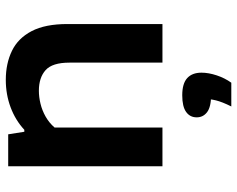

<svg xmlns="http://www.w3.org/2000/svg" viewBox="-100 -494 838 679"><g transform="rotate(-90 319.5 -155.0)"><path d="M70.5 0V-545.5H183.5L192.5 -488.5H199.5Q233.5 -520 279 -537Q324.5 -554 376 -554Q434 -554 478.8 -532.2Q523.5 -510.5 548.5 -462.5Q573.5 -414.5 573.5 -336V0H437V-329Q437 -389.5 410.5 -413.2Q384 -437 337.5 -437Q315 -437 291.5 -431.2Q268 -425.5 246.2 -413.2Q224.5 -401 207.5 -381.5V0ZM282 243.5Q298 211.5 303.5 189.2Q309 167 309 143.5L333 172H322.5Q280.5 172 262 158Q243.5 144 243.5 121Q243.5 97.5 262.5 83.8Q281.5 70 321.5 70Q363 70 382.2 87.5Q401.5 105 401.5 138Q401.5 163 392 191.8Q382.5 220.5 366 243.5Z"/></g></svg>

Font: Encode Sans SemiExpanded SemiBold
Style: Regular
Weight: 600
Width: 6
Designer: Multiple Designers
Foundry: Impallari Type
Version: Version 3.002